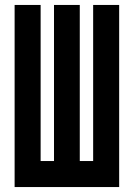

<svg xmlns="http://www.w3.org/2000/svg" viewBox="-20 -755 540 775"><path d="M39 0V-735H144V-105H198V-735H302V-105H356V-735H461V0Z"/></svg>

Font: Iosevka Term Curly Extrabold
Style: Regular
Weight: 800
Designer: Belleve Invis
Foundry: Belleve Invis
Version: Version 32.3.0